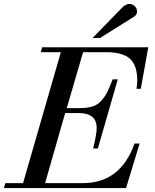

<svg xmlns="http://www.w3.org/2000/svg" viewBox="-64 -955 788 975"><path d="M689 -715 651 -504H629Q633 -523 633 -546Q633 -624 595.5 -657Q558 -690 476 -690H358L275 -406H338Q378 -406 405 -414Q432 -422 451 -444Q470 -466 481 -488Q492 -510 508 -552H534L433 -201H409Q427 -274 427 -305Q427 -381 334 -381H267L165 -25H356Q548 -25 619 -226H645L576 0H-44L-37 -25H53L245 -690H143L150 -715ZM444 -762H406L554 -914Q574 -935 593 -935Q609 -935 620.5 -923.5Q632 -912 632 -896Q632 -880 616 -870Z"/></svg>

Font: Justus
Style: Italic
Weight: 400
Italic angle: -12°
Version: Version 001.001